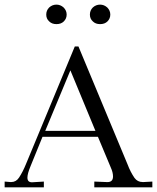

<svg xmlns="http://www.w3.org/2000/svg" viewBox="-40 -807 676 827"><path d="M616.2 -24.9V0H366.2V-24.9L417 -22.9Q446.8 -20 446.8 -46.9Q446.8 -64.5 437 -85.9L381.8 -217.8H143.1L91.8 -91.8Q78.1 -59.1 78.1 -42Q78.1 -20.5 100.1 -22L148.9 -24.9V0H-20V-24.9L4.9 -22.9H8.8Q29.3 -22.9 42 -42Q58.6 -67.4 71.8 -100.1L282.2 -606.9H297.9L509.8 -98.1Q521.5 -66.9 539.1 -41Q552.2 -22.9 574.2 -22.9H579.1ZM171.9 -774.9Q185.5 -787.1 203.1 -787.1Q220.2 -787.1 233.9 -774.9Q247.1 -761.7 247.1 -744.1Q247.1 -727.1 234.9 -714.8Q223.1 -703.1 203.1 -703.1Q183.6 -703.1 171.9 -714.8Q159.2 -726.1 159.2 -744.1Q159.2 -762.2 171.9 -774.9ZM359.9 -774.9Q373.5 -787.1 391.1 -787.1Q408.2 -787.1 421.9 -774.9Q435.1 -761.7 435.1 -744.1Q435.1 -727.1 422.9 -714.8Q411.1 -703.1 391.1 -703.1Q371.6 -703.1 359.9 -714.8Q347.2 -726.1 347.2 -744.1Q347.2 -762.2 359.9 -774.9ZM154.8 -243.2H371.1L263.2 -503.9Z"/></svg>

Font: Unna Light
Style: Regular
Weight: 300
Designer: Jorge de Buen Unna
Foundry: Omnibus-Type
Version: Version 2.007;PS 002.007;hotconv 1.0.88;makeotf.lib2.5.64775